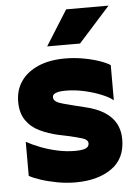

<svg xmlns="http://www.w3.org/2000/svg" viewBox="-54 -798 602 849"><g transform="rotate(-5 247.0 -373.0)"><path d="M316 -318Q368 -306 402 -284.5Q436 -263 452.5 -232.5Q469 -202 469 -162Q469 -76 407.5 -33Q346 10 247 10Q207 10 166.5 2.5Q126 -5 93 -16Q60 -27 43 -37V-188Q70 -173 105 -159.5Q140 -146 179 -137.5Q218 -129 256 -129Q289 -129 304 -135.5Q319 -142 319 -157Q319 -173 296 -180.5Q273 -188 228 -198L190 -206Q145 -216 107.5 -234Q70 -252 47.5 -284.5Q25 -317 25 -367Q25 -419 51.5 -457.5Q78 -496 128 -518Q178 -540 248 -540Q288 -540 327.5 -533Q367 -526 399 -515Q431 -504 447 -493V-337Q429 -352 394.5 -366Q360 -380 319 -389Q278 -398 238 -398Q220 -398 207 -395.5Q194 -393 187 -388Q180 -383 180 -374Q180 -362 191 -354.5Q202 -347 223 -341.5Q244 -336 275 -328ZM272 -756H460L320 -600Q320 -600 305.5 -600Q291 -600 269 -600Q247 -600 225 -600Q203 -600 188.5 -600Q174 -600 174 -600Z"/></g></svg>

Font: Roundo Variable
Style: Regular
Weight: 200
Designer: Shiva Nallaperumal
Foundry: Indian Type Foundry
Version: Version 2.000